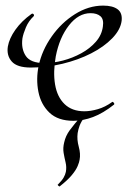

<svg xmlns="http://www.w3.org/2000/svg" viewBox="-20 -419 469 685"><path d="M242 12Q187 12 156.5 -17Q126 -46 117 -91.5Q108 -137 118 -185Q130 -240 164.5 -289Q199 -338 247.5 -368.5Q296 -399 348 -399Q382 -399 399.5 -386Q417 -373 414 -345Q410 -313 380.5 -282.5Q351 -252 305 -228.5Q259 -205 203 -191.5Q147 -178 90 -178Q41 -178 22 -199.5Q3 -221 8 -253Q13 -282 35 -313Q57 -344 92 -369Q96 -372 99.5 -368.5Q103 -365 100 -361Q82 -344 72.5 -321.5Q63 -299 60 -282Q55 -245 72 -219.5Q89 -194 138 -194Q170 -194 204.5 -203Q239 -212 270 -229Q301 -246 322 -270Q343 -294 347 -324Q351 -350 338.5 -361Q326 -372 303 -372Q260 -372 226 -328.5Q192 -285 179 -218Q169 -162 176.5 -117.5Q184 -73 210.5 -47.5Q237 -22 281 -22Q303 -22 329 -29.5Q355 -37 380 -55Q382 -57 385.5 -53Q389 -49 387 -46Q348 -15 312 -1.5Q276 12 242 12ZM193 246Q192 247 188 243.5Q184 240 187 239Q201 225 207 214.5Q213 204 215 194Q218 177 214 160.5Q210 144 207 126.5Q204 109 209 89Q214 66 228.5 46Q243 26 272 -7Q274 -10 279 -7Q284 -4 281 -1Q269 16 264 29.5Q259 43 257 56Q254 79 261 104.5Q268 130 264 151Q263 159 257 173.5Q251 188 236 206Q221 224 193 246Z"/></svg>

Font: Cormorant
Style: Italic
Weight: 400
Italic angle: -10°
Designer: Christian Thalmann (Catharsis Fonts)
Foundry: Catharsis Fonts
Version: Version 4.000